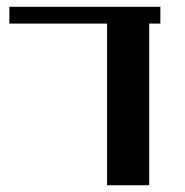

<svg xmlns="http://www.w3.org/2000/svg" viewBox="-20 -550 548 570"><path d="M422.9 0H297.9V-480H7.8V-529.8H456.1V-480H422.9Z"/></svg>

Font: Pfennig
Style: Bold
Weight: 700
Version: Version 20120410 ; ttfautohint (v0.8)